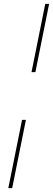

<svg xmlns="http://www.w3.org/2000/svg" viewBox="-20 -844 274 993"><path d="M234 -824 163 -471H143L214 -824ZM114 -224 43 129H23L94 -224Z"/></svg>

Font: TypoPRO Montserrat
Style: Italic
Weight: 250
Italic angle: -11.3°
Designer: Julieta Ulanovsky
Foundry: Julieta Ulanovsky
Version: Version 6.001